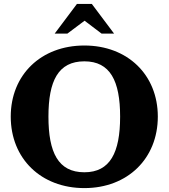

<svg xmlns="http://www.w3.org/2000/svg" viewBox="-20 -948 863 983"><path d="M412 -66C278 -66 228 -167 228 -351C228 -534 278 -634 412 -634C544 -634 595 -534 595 -351C595 -167 544 -66 412 -66ZM35 -351C35 -136 190 15 412 15C633 15 788 -136 788 -351C788 -565 633 -715 412 -715C190 -715 35 -565 35 -351ZM260 -776H325L413 -842L500 -776H564L450 -928H374Z"/></svg>

Font: LT Superior Serif ExtraBold
Style: Regular
Weight: 800
Designer: Daniel Lyons
Foundry: LyonsType
Version: Version 2.120;FEAKit 1.0